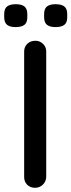

<svg xmlns="http://www.w3.org/2000/svg" viewBox="-34 -894 340 914"><path d="M186 -51Q185 -29 169.5 -14.5Q154 0 133 0Q110 0 95.5 -14.5Q81 -29 81 -51V-649Q81 -671 96 -685.5Q111 -700 135 -700Q155 -700 170.5 -685.5Q186 -671 186 -649ZM230 -765Q203 -765 189.5 -776Q176 -787 176 -812V-827Q176 -853 190 -863.5Q204 -874 230 -874Q259 -874 272.5 -863Q286 -852 286 -827V-812Q286 -786 272 -775.5Q258 -765 230 -765ZM40 -765Q13 -765 -0.5 -776Q-14 -787 -14 -812V-827Q-14 -853 0 -863.5Q14 -874 41 -874Q69 -874 82.5 -863Q96 -852 96 -827V-812Q96 -786 82 -775.5Q68 -765 40 -765Z"/></svg>

Font: Quicksand Light SemiBold
Style: Regular
Weight: 600
Version: Version 3.004